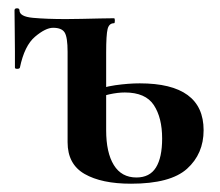

<svg xmlns="http://www.w3.org/2000/svg" viewBox="-20 -430 531 463"><path d="M296 13Q225 13 184 -10.5Q143 -34 143 -87V-305Q143 -340 136 -351.5Q129 -363 108 -363Q90 -363 64.5 -341.5Q39 -320 28 -267Q27 -264 21.5 -264Q16 -264 16 -267Q16 -280 16 -306Q16 -332 15.5 -360Q15 -388 15 -405Q15 -410 21 -410Q27 -410 27 -405Q27 -390 59.5 -387Q92 -384 139 -384Q154 -384 177 -384.5Q200 -385 222 -385.5Q244 -386 255 -386Q257 -386 257 -380Q257 -374 255 -374Q243 -374 239.5 -360Q236 -346 236 -303V-116Q236 -62 254.5 -32Q273 -2 309 -2Q341 -2 356 -26Q371 -50 371 -96Q371 -146 351 -176.5Q331 -207 281 -207Q264 -207 243.5 -202.5Q223 -198 200 -187L194 -206Q226 -220 258 -224.5Q290 -229 317 -229Q471 -229 471 -116Q471 -59 431 -23Q391 13 296 13Z"/></svg>

Font: Cormorant Infant Light
Style: Regular
Weight: 300
Designer: Christian Thalmann (Catharsis Fonts)
Foundry: Catharsis Fonts
Version: Version 4.001